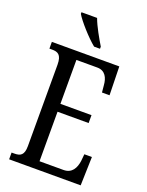

<svg xmlns="http://www.w3.org/2000/svg" viewBox="-170 -1014 839 1097"><g transform="rotate(20 249.5 -465.5)"><path d="M264 -771H300V-784C277 -822 240 -886 224 -931H129V-921C149 -886 219 -807 264 -771ZM28 0H463L468 -174H422L418 -132C412 -88 392 -49 341 -49H195V-350H384V-398H195V-665H322C371 -665 389 -626 392 -582L396 -540H442L438 -714H28V-673H45C78 -673 103 -664 103 -602V-107C103 -52 81 -41 45 -41H28Z"/></g></svg>

Font: Noto Serif Sinhala ExtraCondensed
Style: Regular
Weight: 400
Width: 2
Designer: Jelle Bosma - Monotype Design Team
Foundry: Monotype Imaging Inc.
Version: Version 2.007